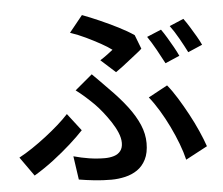

<svg xmlns="http://www.w3.org/2000/svg" viewBox="-56 -847 1112 959"><g transform="rotate(-5 500.0 -367.0)"><path d="M461 -550Q480 -562 498 -575.5Q516 -589 526 -597Q505 -613 471.5 -631.5Q438 -650 399.5 -668.5Q361 -687 322 -700L389 -783Q429 -768 475.5 -747.5Q522 -727 566.5 -704.5Q611 -682 643 -660L670 -590Q661 -581 644 -568Q627 -555 607 -539Q587 -523 568 -508.5Q549 -494 534 -484ZM285 -84Q325 -73 363.5 -67Q402 -61 441 -61Q466 -61 487 -67.5Q508 -74 520 -89.5Q532 -105 532 -130Q532 -154 520.5 -181.5Q509 -209 490.5 -237Q472 -265 452 -290Q432 -315 414 -333Q396 -351 372.5 -372Q349 -393 325 -411L412 -484Q433 -463 452.5 -443.5Q472 -424 491 -404Q543 -352 579.5 -304Q616 -256 635.5 -210Q655 -164 655 -118Q655 -69 638.5 -36.5Q622 -4 595 14.5Q568 33 533.5 41Q499 49 464 49Q421 49 379 44.5Q337 40 302 34ZM845 -18Q836 -56 819.5 -99.5Q803 -143 781.5 -187.5Q760 -232 735.5 -272.5Q711 -313 686 -344L782 -396Q806 -367 831 -326.5Q856 -286 880 -241.5Q904 -197 923 -154Q942 -111 954 -76ZM338 -210Q310 -180 270.5 -144.5Q231 -109 183.5 -72.5Q136 -36 84 -5L16 -101Q48 -118 83 -141.5Q118 -165 153 -192Q188 -219 218.5 -246Q249 -273 271 -297ZM776 -676Q789 -658 804 -633Q819 -608 833 -583Q847 -558 856 -538L784 -507Q768 -538 746 -577.5Q724 -617 704 -646ZM892 -720Q906 -701 921.5 -676Q937 -651 951.5 -626Q966 -601 974 -583L902 -552Q886 -584 864 -623Q842 -662 821 -690Z"/></g></svg>

Font: Noto Sans JP Thin SemiBold
Style: Regular
Weight: 600
Version: Version 2.004-H2;hotconv 1.0.118;makeotfexe 2.5.65603